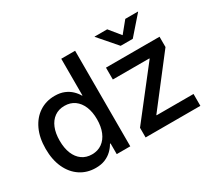

<svg xmlns="http://www.w3.org/2000/svg" viewBox="-141 -1000 1399 1266"><g transform="rotate(-30 558.5 -367.0)"><path d="M264.6 10.3Q198.2 10.3 147.2 -23.4Q96.2 -57.1 67.6 -118.9Q39.1 -180.7 39.1 -264.2Q39.1 -347.7 67.9 -409.2Q96.7 -470.7 147.7 -504.2Q198.7 -537.6 264.6 -537.6Q305.7 -537.6 336.2 -524.9Q366.7 -512.2 387.9 -491.9Q409.2 -471.7 422.4 -448.2H425.3V-727.5H530.8V0H427.7V-81.5H423.3Q409.7 -57.1 387.9 -36.1Q366.2 -15.1 335.9 -2.4Q305.7 10.3 264.6 10.3ZM287.1 -79.6Q331.5 -79.6 363.8 -102.8Q396 -126 413.1 -167.5Q430.2 -209 430.2 -264.6Q430.2 -319.8 413.1 -361.1Q396 -402.3 364 -425.3Q332 -448.2 287.1 -448.2Q243.2 -448.2 211.4 -425.5Q179.7 -402.8 162.8 -361.8Q146 -320.8 146 -264.6Q146 -208 162.8 -166.5Q179.7 -125 211.4 -102.3Q243.2 -79.6 287.1 -79.6ZM647.5 0V-73.7L929.7 -435.5V-439H651.4V-529.3H1059.1V-450.7L783.2 -93.3V-90.3H1064.5V0ZM784.7 -744.1 853.5 -659.7 922.4 -744.1H1019V-742.2L899.4 -605.5H807.1L688.5 -742.2V-744.1Z"/></g></svg>

Font: Inter 24pt Medium
Style: Regular
Weight: 500
Designer: Rasmus Andersson
Foundry: rsms
Version: Version 4.001;git-66647c0bb